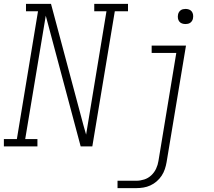

<svg xmlns="http://www.w3.org/2000/svg" viewBox="-35 -755 1105 990"><path d="M-15 0V-38H52L161 -697H99V-735H228L395 -110L409 -61L514 -697H451V-735H625V-697H557L441 0H381L201 -674L95 -38H158V0ZM571 215V177H668Q688 177 708.5 170.5Q729 164 745 149Q761 134 770 114.5Q779 95 782 75L874 -482H747V-520H924L824 81Q821 99 815 117Q809 135 798.5 151Q788 167 773 180Q758 193 740.5 201Q723 209 704.5 212Q686 215 668 215ZM922 -631Q912 -631 903.5 -634Q895 -637 889.5 -644Q884 -651 882.5 -660.5Q881 -670 883 -680Q884 -686 887.5 -692Q891 -698 896.5 -702Q902 -706 908.5 -707.5Q915 -709 922 -709Q931 -709 939.5 -706Q948 -703 953.5 -696Q959 -689 960.5 -679.5Q962 -670 960 -660Q959 -654 955.5 -648Q952 -642 946.5 -638Q941 -634 934.5 -632.5Q928 -631 922 -631Z"/></svg>

Font: Iosevka Etoile XLtObl
Style: Regular
Weight: 200
Italic angle: -9°
Designer: Belleve Invis
Foundry: Belleve Invis
Version: Version 15.5.2; ttfautohint (v1.8.4)